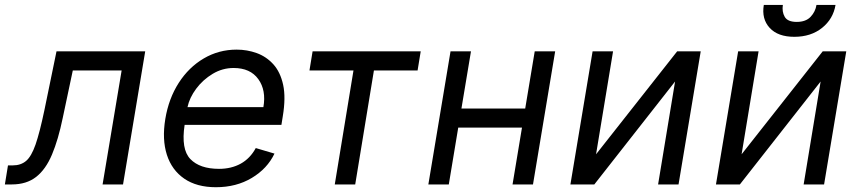

<svg xmlns="http://www.w3.org/2000/svg" viewBox="-37 -756 3520 787"><path d="M-17 0 -4.3 -78.1H15.6Q48.3 -78.1 70 -96.4Q91.6 -114.7 108.7 -163.5Q125.7 -212.4 144.9 -304L194.6 -545.5H558.2L467.3 0H383.5L461.6 -467.3H261.4L220.2 -272.7Q201.7 -183.2 176.1 -122.5Q150.6 -61.8 111.2 -30.9Q71.7 0 11.4 0Z M848 11.4Q769.5 11.4 718.4 -23.6Q667.3 -58.6 647 -121.6Q626.8 -184.7 640.6 -268.5Q654.5 -352.3 695.7 -416.4Q736.9 -480.5 798.3 -516.5Q859.7 -552.6 933.2 -552.6Q975.9 -552.6 1015.3 -538.4Q1054.7 -524.1 1083.5 -492.4Q1112.2 -460.6 1123.6 -408.4Q1134.9 -356.2 1122.2 -279.8L1116.5 -244.3H719.8Q704.5 -144.2 743.3 -104Q782 -63.9 860.8 -63.9Q911.2 -63.9 949.8 -85.2Q988.3 -106.5 1011.4 -149.1L1088.1 -126.4Q1058.6 -64.6 995 -26.6Q931.5 11.4 848 11.4ZM731.5 -316.8H1042.6Q1054.7 -386 1021.8 -431.6Q989 -477.3 920.5 -477.3Q874.6 -477.3 834.7 -453.3Q794.7 -429.3 767.2 -392.4Q739.7 -355.5 731.5 -316.8Z M1231.5 -467.3 1244.3 -545.5H1687.5L1674.7 -467.3H1495.7L1419 0H1335.2L1411.9 -467.3Z M1893.5 -545.5 1854.4 -311.1H2115.8L2154.8 -545.5H2238.6L2147.7 0H2063.9L2102.6 -233H1841.3L1802.6 0H1718.8L1809.7 -545.5Z M2406.2 -123.6 2738.6 -545.5H2835.2L2744.3 0H2660.5L2730.1 -421.9L2399.1 0H2301.1L2392 -545.5H2475.9Z M3002.8 -123.6 3335.2 -545.5H3431.8L3340.9 0H3257.1L3326.7 -421.9L2995.7 0H2897.7L2988.6 -545.5H3072.4ZM3309.7 -735.8H3387.8Q3378.2 -678.3 3332.6 -641.7Q3286.9 -605.1 3218.8 -605.1Q3151.6 -605.1 3117.9 -641.7Q3084.2 -678.3 3093.8 -735.8H3171.9Q3167.6 -708.1 3179.5 -687.1Q3191.4 -666.2 3228.7 -666.2Q3266 -666.2 3285.7 -687.1Q3305.4 -708.1 3309.7 -735.8Z"/></svg>

Font: Inter UI
Style: Italic
Weight: 400
Italic angle: -9.39999°
Designer: Rasmus Andersson
Foundry: rsms
Version: 3.2;8d6f07862